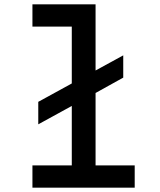

<svg xmlns="http://www.w3.org/2000/svg" viewBox="-20 -868 740 888"><path d="M157 -293V-397L312 -482V-745H130V-848H422V-542L550 -612V-509L422 -438V-103H603V0H130V-103H312V-378Z"/></svg>

Font: Martian Mono
Style: Regular
Weight: 400
Monospace: yes
Designer: Roman Shamin
Foundry: Evil Martians
Version: Version 1.000; ttfautohint (v1.8.4.7-5d5b)